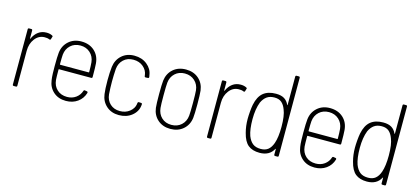

<svg xmlns="http://www.w3.org/2000/svg" viewBox="-58 -1155 3536 1618"><g transform="rotate(15 1710.0 -346.0)"><path d="M292 -496 296 -494Q302 -490 300 -484L298 -480L293 -463Q290 -453 280 -457Q262 -465 237 -464Q187 -463 154 -420Q121 -377 121 -315V-10Q121 0 111 0H92Q82 0 82 -10V-492Q82 -502 92 -502H111Q121 -502 121 -492V-423Q121 -420 122.5 -419.5Q124 -419 125 -422Q143 -462 173 -484Q203 -506 244 -506Q272 -506 292 -496Z M670 -112Q673 -121 682 -119L700 -116Q705 -115 706.5 -111.5Q708 -108 707 -104Q692 -53 649.5 -22.5Q607 8 548 8Q482 8 439 -30Q396 -68 388 -129Q384 -154 383 -186Q382 -218 382 -251Q382 -335 386 -369Q393 -431 437 -470.5Q481 -510 547 -510Q617 -510 661.5 -470Q706 -430 712 -364Q715 -332 715 -245Q715 -235 705 -235H425Q421 -235 421 -231Q421 -165 423 -141Q428 -89 462 -58Q496 -27 549 -27Q593 -27 625.5 -50.5Q658 -74 670 -112ZM423 -362Q421 -338 421 -278Q421 -274 425 -274H672Q676 -274 676 -278Q676 -328 673 -362Q668 -412 633.5 -443.5Q599 -475 548 -475Q496 -475 462 -443.5Q428 -412 423 -362Z M849 -132Q843 -174 843 -252Q843 -319 849 -370Q857 -432 900.5 -471Q944 -510 1010 -510Q1076 -510 1121 -473.5Q1166 -437 1173 -384L1176 -369Q1176 -358 1167 -358L1148 -357Q1138 -357 1137 -366Q1137 -373 1136 -375Q1131 -416 1096.5 -445.5Q1062 -475 1010 -475Q958 -475 924.5 -443.5Q891 -412 886 -362Q882 -304 882 -251Q882 -198 886 -140Q891 -89 924.5 -58Q958 -27 1010 -27Q1059 -27 1094 -54.5Q1129 -82 1135 -121Q1136 -125 1136 -133Q1140 -142 1147 -141L1166 -140Q1175 -140 1175 -129L1174 -119Q1168 -65 1122.5 -28.5Q1077 8 1010 8Q944 8 900.5 -31Q857 -70 849 -132Z M1297 -132Q1293 -167 1293 -252Q1293 -336 1297 -370Q1305 -433 1349 -471.5Q1393 -510 1460 -510Q1527 -510 1571 -471.5Q1615 -433 1623 -370Q1627 -335 1627 -251Q1627 -167 1623 -132Q1615 -69 1570.5 -30.5Q1526 8 1459 8Q1393 8 1349 -30.5Q1305 -69 1297 -132ZM1585 -141Q1588 -170 1588 -251Q1588 -333 1585 -362Q1580 -412 1545.5 -443.5Q1511 -475 1459 -475Q1408 -475 1374 -443.5Q1340 -412 1335 -362Q1332 -332 1332 -251Q1332 -169 1335 -141Q1340 -90 1373.5 -58.5Q1407 -27 1459 -27Q1511 -27 1545.5 -58.5Q1580 -90 1585 -141Z M1986 -496 1990 -494Q1996 -490 1994 -484L1992 -480L1987 -463Q1984 -453 1974 -457Q1956 -465 1931 -464Q1881 -463 1848 -420Q1815 -377 1815 -315V-10Q1815 0 1805 0H1786Q1776 0 1776 -10V-492Q1776 -502 1786 -502H1805Q1815 -502 1815 -492V-423Q1815 -420 1816.5 -419.5Q1818 -419 1819 -422Q1837 -462 1867 -484Q1897 -506 1938 -506Q1966 -506 1986 -496Z M2373 -700H2392Q2402 -700 2402 -690V-10Q2402 0 2392 0H2373Q2363 0 2363 -10V-57Q2363 -60 2361.5 -60Q2360 -60 2359 -58Q2324 8 2238 8Q2175 8 2138 -22Q2101 -52 2083 -124Q2068 -180 2068 -242Q2068 -270 2071 -306Q2074 -342 2079 -368Q2094 -442 2135 -475.5Q2176 -509 2245 -509Q2291 -509 2318 -492Q2345 -475 2359 -443Q2360 -440 2361.5 -440.5Q2363 -441 2363 -444V-690Q2363 -700 2373 -700ZM2361 -251Q2361 -348 2340 -398Q2326 -436 2303 -455.5Q2280 -475 2241 -475Q2201 -475 2175 -456.5Q2149 -438 2132 -402Q2108 -340 2108 -251Q2108 -162 2127 -108Q2143 -67 2169 -46.5Q2195 -26 2239 -26Q2279 -26 2303.5 -46Q2328 -66 2342 -106Q2361 -160 2361 -251Z M2839 -112Q2842 -121 2851 -119L2869 -116Q2874 -115 2875.5 -111.5Q2877 -108 2876 -104Q2861 -53 2818.5 -22.5Q2776 8 2717 8Q2651 8 2608 -30Q2565 -68 2557 -129Q2553 -154 2552 -186Q2551 -218 2551 -251Q2551 -335 2555 -369Q2562 -431 2606 -470.5Q2650 -510 2716 -510Q2786 -510 2830.5 -470Q2875 -430 2881 -364Q2884 -332 2884 -245Q2884 -235 2874 -235H2594Q2590 -235 2590 -231Q2590 -165 2592 -141Q2597 -89 2631 -58Q2665 -27 2718 -27Q2762 -27 2794.5 -50.5Q2827 -74 2839 -112ZM2592 -362Q2590 -338 2590 -278Q2590 -274 2594 -274H2841Q2845 -274 2845 -278Q2845 -328 2842 -362Q2837 -412 2802.5 -443.5Q2768 -475 2717 -475Q2665 -475 2631 -443.5Q2597 -412 2592 -362Z M3309 -700H3328Q3338 -700 3338 -690V-10Q3338 0 3328 0H3309Q3299 0 3299 -10V-57Q3299 -60 3297.5 -60Q3296 -60 3295 -58Q3260 8 3174 8Q3111 8 3074 -22Q3037 -52 3019 -124Q3004 -180 3004 -242Q3004 -270 3007 -306Q3010 -342 3015 -368Q3030 -442 3071 -475.5Q3112 -509 3181 -509Q3227 -509 3254 -492Q3281 -475 3295 -443Q3296 -440 3297.5 -440.5Q3299 -441 3299 -444V-690Q3299 -700 3309 -700ZM3297 -251Q3297 -348 3276 -398Q3262 -436 3239 -455.5Q3216 -475 3177 -475Q3137 -475 3111 -456.5Q3085 -438 3068 -402Q3044 -340 3044 -251Q3044 -162 3063 -108Q3079 -67 3105 -46.5Q3131 -26 3175 -26Q3215 -26 3239.5 -46Q3264 -66 3278 -106Q3297 -160 3297 -251Z"/></g></svg>

Font: Barlow Semi Condensed ExLight
Style: Regular
Weight: 275
Width: 4
Designer: Jeremy Tribby
Foundry: Tribby Type
Version: Version 1.408